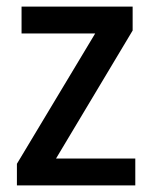

<svg xmlns="http://www.w3.org/2000/svg" viewBox="-20 -559 458 579"><path d="M388 0V-81H149L380 -467V-539H45V-458H267L31 -65V0Z"/></svg>

Font: Noto Sans Myanmar SemiCondensed Medium
Style: Regular
Weight: 500
Width: 4
Designer: Monotype Design Team
Foundry: Monotype Imaging Inc.
Version: Version 2.107